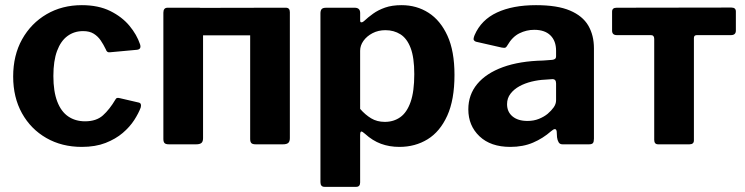

<svg xmlns="http://www.w3.org/2000/svg" viewBox="-20 -560 2890 745"><path d="M297.4 -540Q361.7 -540 407.5 -517.4Q453.3 -494.8 482.2 -460.1Q511 -425.4 523.4 -388.1Q529.8 -368.3 510.5 -366.7L406 -357.1Q394.6 -355.5 390.7 -368.2Q381.5 -387.3 370.7 -403.2Q359.8 -419.2 343.7 -429.2Q327.6 -439.3 302.4 -439.3Q267.8 -439.3 241.7 -420.1Q215.7 -401 201.4 -362.4Q187.1 -323.9 187.1 -265Q187.1 -205.4 202.1 -166.2Q217.1 -126.9 244.8 -108.1Q272.5 -89.3 310 -89.3Q353.9 -89.3 379.5 -112.4Q405.2 -135.4 428.2 -174.3Q430.5 -178.6 433.9 -179.8Q437.4 -181 445.4 -179L519 -161.9Q530.4 -158.9 525.9 -142.6Q517.9 -120.8 500.8 -94.1Q483.6 -67.5 456.2 -44.1Q428.8 -20.7 389.4 -5.3Q350.1 10 297.4 10Q220 10 159.8 -24.5Q99.6 -59 65.3 -120.5Q31.1 -182 31.1 -263Q31.1 -345.4 65.8 -407.6Q100.6 -469.7 160.8 -504.9Q221 -540 297.4 -540Z M767.9 -512.9V-24.1Q767.9 -10.7 761.7 -5.4Q755.4 0 741 0H635.6Q622.9 0 618.4 -4.9Q613.9 -9.7 613.9 -20.7V-510.7Q613.9 -530 630.1 -530H752.5Q767.9 -530 767.9 -512.9ZM1104.7 -512.9V-24.1Q1104.7 -10.7 1098.4 -5.4Q1092.2 0 1077.8 0H972.4Q959.7 0 955.2 -4.9Q950.7 -9.7 950.7 -20.7V-510.7Q950.7 -530 966.8 -530H1089.3Q1104.7 -530 1104.7 -512.9ZM678.1 -423Q659.3 -423 659.3 -440.4V-514Q659.3 -529.3 676.7 -529.3L1048 -530Q1065.4 -530 1065.4 -514.7V-440.4Q1065.4 -423 1045.8 -423Z M1356.1 -530Q1377.5 -530 1377.5 -509.7V-480.1Q1377.5 -473.5 1381.9 -473.3Q1386.4 -473 1391.7 -477.5Q1408.2 -493 1427.8 -507Q1447.3 -521.1 1474.3 -530.6Q1501.2 -540 1538.3 -540Q1596.6 -540 1642.7 -510.5Q1688.9 -481 1716.2 -421.4Q1743.5 -361.9 1743.5 -269.3Q1743.5 -172.9 1715.4 -111Q1687.3 -49.2 1639.2 -19.6Q1591 10 1529.8 10Q1490.9 10 1458.2 -2.1Q1425.5 -14.2 1396.4 -40.7Q1385.5 -50.6 1381.4 -49.6Q1377.4 -48.7 1377.4 -35.1V147.9Q1377.4 165 1362 165H1239.2Q1223.4 165 1223.4 146.7V-508Q1223.4 -519.3 1228 -524.6Q1232.6 -530 1246.1 -530H1356.1ZM1377.4 -137.5Q1397.3 -114.6 1420.1 -100.9Q1442.9 -87.1 1473.3 -87.1Q1507.7 -87.1 1533.4 -105.5Q1559 -123.8 1573.2 -164.4Q1587.5 -205 1587.5 -272.4Q1587.5 -336.7 1573.3 -373.9Q1559.1 -411 1533.8 -426.9Q1508.4 -442.9 1475.6 -442.9Q1447.6 -442.9 1425.3 -431.2Q1403 -419.5 1390.2 -401.4Q1377.4 -383.3 1377.4 -363.3V-137.5Z M2118 -50.6Q2087 -23.2 2048.3 -6.6Q2009.7 10 1960.1 10Q1883.9 10 1840.6 -31.1Q1797.2 -72.3 1797.2 -135.7Q1797.2 -192.4 1831.8 -234.1Q1866.5 -275.8 1931.4 -299.5Q1996.4 -323.1 2087 -325.1L2122.1 -327.7Q2127.3 -328 2132.5 -330.8Q2137.7 -333.6 2137.7 -342V-363Q2137.7 -401.3 2115.7 -422.8Q2093.8 -444.3 2052.8 -444.3Q2022.9 -444.3 1995.5 -430.8Q1968 -417.2 1949 -384.3Q1945.3 -377.5 1941.5 -375.4Q1937.7 -373.4 1926.9 -375.4L1826.6 -398.2Q1821 -400.2 1818.4 -404.7Q1815.8 -409.2 1821.6 -423.9Q1847.2 -483 1908.4 -511.5Q1969.6 -540 2059.8 -540Q2142.5 -540 2191.6 -519.1Q2240.7 -498.3 2262.7 -460.7Q2284.6 -423.1 2284.6 -372.7V-22.1Q2284.6 -9.7 2280.7 -4.9Q2276.7 0 2265.3 0H2162.5Q2152.1 0 2147.5 -8.1Q2142.8 -16.1 2141.4 -27.5L2140.1 -50Q2137.4 -67.7 2118 -50.6ZM2137.7 -236.1Q2137.7 -253.5 2123 -252.9L2094.6 -250.9Q2069.1 -249.8 2042.9 -243.4Q2016.8 -237 1995.5 -225.4Q1974.2 -213.7 1960.9 -196.4Q1947.5 -179.1 1947.5 -155.8Q1947.5 -125.9 1968.7 -108.3Q1989.9 -90.7 2026.7 -90.7Q2051.5 -90.7 2071.4 -98.9Q2091.2 -107 2104.9 -118.3Q2119.4 -130.6 2128.6 -143.7Q2137.7 -156.8 2137.7 -171V-236.1Z M2815.8 -423.7H2683.8Q2672.5 -423.7 2672.5 -412.5V-15.3Q2672.5 0 2655.1 0H2533.8Q2518.5 0 2518.5 -17.4V-408.9Q2518.5 -423.7 2505.8 -423.7H2373.8Q2355 -423.7 2355 -441.1V-514.7Q2355 -530 2372.4 -530L2817.9 -530.7Q2835.3 -530.7 2835.3 -515.4V-441.1Q2835.3 -423.7 2815.8 -423.7Z"/></svg>

Font: Libre Franklin Thin
Style: Regular
Weight: 100
Designer: Pablo Impallari, Rodrigo Fuenzalida, Nhung Nguyen
Foundry: Impallari Type
Version: Version 3.000